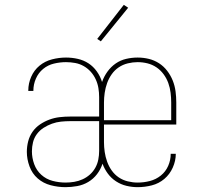

<svg xmlns="http://www.w3.org/2000/svg" viewBox="-20 -766 840 794"><path d="M251 8Q220 8 189.5 0Q159 -8 136 -28Q113 -48 102 -78Q91 -108 91 -138Q91 -160 96.5 -181.5Q102 -203 114.5 -221Q127 -239 145.5 -251.5Q164 -264 184.5 -271.5Q205 -279 226.5 -281.5Q248 -284 270 -284H390V-364Q390 -383 387 -401.5Q384 -420 376 -437.5Q368 -455 355.5 -469Q343 -483 326.5 -492.5Q310 -502 291 -505.5Q272 -509 253 -509Q228 -509 203 -503Q178 -497 158.5 -481Q139 -465 128.5 -441Q118 -417 118 -391V-390H97V-392Q97 -421 109 -448.5Q121 -476 143.5 -494.5Q166 -513 195 -520.5Q224 -528 253 -528Q278 -528 302 -522.5Q326 -517 346 -504Q366 -491 380.5 -470.5Q395 -450 402 -427Q410 -450 424.5 -470Q439 -490 458.5 -503.5Q478 -517 501.5 -522.5Q525 -528 549 -528Q573 -528 595.5 -522.5Q618 -517 637.5 -504.5Q657 -492 671.5 -473Q686 -454 694.5 -432.5Q703 -411 706 -388Q709 -365 709 -342V-251H410V-178Q410 -158 413 -137.5Q416 -117 423 -97.5Q430 -78 442 -61Q454 -44 471 -32.5Q488 -21 508.5 -16Q529 -11 549 -11Q575 -11 600 -17.5Q625 -24 645 -40Q665 -56 675.5 -80Q686 -104 686 -130H707Q707 -101 694.5 -73Q682 -45 659.5 -26Q637 -7 608 0.5Q579 8 549 8Q526 8 503 2.5Q480 -3 460 -16Q440 -29 426 -48Q412 -67 404 -89Q396 -65 381 -45.5Q366 -26 345 -13.5Q324 -1 299.5 3.5Q275 8 251 8ZM410 -269H688V-342Q688 -362 685.5 -382.5Q683 -403 676 -422.5Q669 -442 656.5 -459Q644 -476 627 -487.5Q610 -499 590 -504Q570 -509 549 -509Q529 -509 508.5 -504Q488 -499 471 -487.5Q454 -476 442 -459Q430 -442 423 -422.5Q416 -403 413 -382.5Q410 -362 410 -342ZM251 -11Q269 -11 287 -14Q305 -17 321.5 -24.5Q338 -32 351.5 -44Q365 -56 374 -72Q383 -88 386.5 -106Q390 -124 390 -142V-265H270Q251 -265 232 -263Q213 -261 195 -254.5Q177 -248 160.5 -237.5Q144 -227 132.5 -211.5Q121 -196 116.5 -177.5Q112 -159 112 -140Q112 -113 121.5 -87Q131 -61 151 -43Q171 -25 197.5 -18Q224 -11 251 -11ZM397 -595 382 -605 492 -746 510 -734Z"/></svg>

Font: Iosevka Aile Thin
Style: Regular
Weight: 100
Designer: Belleve Invis
Foundry: Belleve Invis
Version: Version 31.1.0; ttfautohint (v1.8.4)